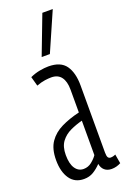

<svg xmlns="http://www.w3.org/2000/svg" viewBox="-154 -840 594 901"><g transform="rotate(-20 143.0 -390.0)"><path d="M8 -118Q8 -174 31 -207.5Q54 -241 94 -260.5Q134 -280 185 -292V-406Q185 -447 168.5 -469Q152 -491 119 -491Q106 -491 87.5 -488.5Q69 -486 45 -477L32 -524Q56 -535 80.5 -539.5Q105 -544 124 -544Q185 -544 210.5 -508Q236 -472 236 -408V-73Q236 -55 240.5 -48.5Q245 -42 253 -42Q266 -42 278 -48L286 -2Q264 10 240 10Q218 10 204.5 -2Q191 -14 188 -34Q170 -15 149.5 -2.5Q129 10 102 10Q56 10 32 -25Q8 -60 8 -118ZM59 -125Q59 -81 74.5 -58Q90 -35 116 -35Q139 -35 157 -49.5Q175 -64 185 -79V-251Q154 -243 125 -229.5Q96 -216 77.5 -191.5Q59 -167 59 -125ZM110 -596 184 -790H236L151 -596Z"/></g></svg>

Font: Georama Extra Condensed Light
Style: Regular
Weight: 300
Width: 2
Designer: Jean-Baptiste Levee
Foundry: Production Type
Version: Version 1.000